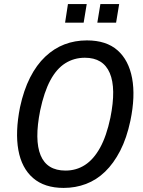

<svg xmlns="http://www.w3.org/2000/svg" viewBox="-20 -912 702 941"><path d="M292 9Q198 9 142 -39.5Q86 -88 70 -176.5Q54 -265 78 -386Q96 -470 127.5 -532Q159 -594 202 -634.5Q245 -675 296 -694.5Q347 -714 406 -714Q501 -714 556 -665.5Q611 -617 627.5 -528.5Q644 -440 619 -320Q601 -235 569 -173Q537 -111 495 -70.5Q453 -30 401.5 -10.5Q350 9 292 9ZM301 -76Q354 -76 396.5 -103.5Q439 -131 470.5 -188Q502 -245 521 -335Q550 -479 518 -554Q486 -629 396 -629Q343 -629 300 -602Q257 -575 226.5 -518Q196 -461 177 -371Q148 -226 179 -151Q210 -76 301 -76ZM457 -801 472 -892H564L549 -801ZM299 -801 313 -892H405L390 -801Z"/></svg>

Font: Nunito Sans 10pt Condensed SemiBold
Style: Italic
Weight: 600
Width: 3
Italic angle: -9°
Designer: Vernon Adams
Foundry: Vernon Adams
Version: Version 3.101;gftools[0.9.27]